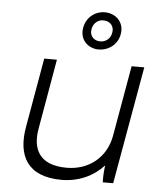

<svg xmlns="http://www.w3.org/2000/svg" viewBox="-53 -793 722 845"><g transform="rotate(5 308.0 -370.5)"><path d="M250 5C324 5 389 -24 436 -75C432 -46 431 -17 432 0H478L570 -520H514L459 -207C441 -109 364 -50 268 -50C143 -50 115 -124 130 -210L184 -520H128L74 -212C52 -85 99 5 250 5ZM355 -581C403 -578 446 -608 454 -656C463 -703 432 -742 384 -746C337 -750 295 -718 287 -671C278 -623 308 -586 355 -581ZM362 -617C334 -620 319 -641 324 -668C329 -695 351 -713 378 -710C405 -708 422 -686 416 -659C412 -632 389 -615 362 -617Z"/></g></svg>

Font: Fixel Display Light
Style: Italic
Weight: 300
Italic angle: -10°
Designer: AlfaBravo + MacPaw
Foundry: Kyrylo Tkachov, Marchela Mozhyna, Serhii Makarenko, Maria Weinstein, Zakhar Kryvoshyya
Version: Version 1.210;Glyphs 3.2 (3217)